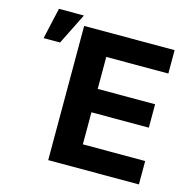

<svg xmlns="http://www.w3.org/2000/svg" viewBox="-112 -892 1009 1005"><g transform="rotate(15 392.5 -389.5)"><path d="M235.8 0H727.3V-126.8H389.6V-300.4H700.6V-427.2H389.6V-600.5H725.9V-727.3H235.8ZM47.2 -610.8H136.4L220.5 -779.5H85.2Z"/></g></svg>

Font: Karasuma Gothic
Style: Bold
Weight: 700
Designer: Rasmus Andersson / Ryoko Nishizuka
Foundry: Genbu
Version: Version 1.00